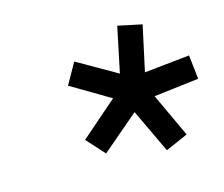

<svg xmlns="http://www.w3.org/2000/svg" viewBox="-65 -833 640 548"><g transform="rotate(-15 255.0 -559.0)"><path d="M196 -405 148 -458 256 -552 141 -620 176 -682 293 -615 321 -749 392 -734 363 -600 497 -614 505 -543 372 -527 432 -398 366 -369 305 -498Z"/></g></svg>

Font: Plus Jakarta Display Light
Style: Italic
Weight: 300
Italic angle: -12°
Designer: Gumpita Rahayu
Foundry: Tokotype Studio
Version: Version 1.000;hotconv 1.0.109;makeotfexe 2.5.65596